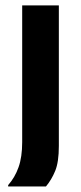

<svg xmlns="http://www.w3.org/2000/svg" viewBox="-20 -520 298 707"><path d="M149.2 166.7H10V161.7Q35 133.3 48.3 95.8Q61.7 58.3 61.7 3.3V-500H196.7V17.5Q196.7 76.7 183.3 109.2Q170 141.7 149.2 166.7Z"/></svg>

Font: Familjen Grotesk Variable
Style: Regular
Weight: 400
Designer: Anders Wikstroem, Jonas Baeckman, Matilda Gysing, Kristian Moeller
Foundry: Familjen STHLM AB
Version: Version 2.000